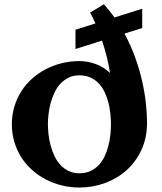

<svg xmlns="http://www.w3.org/2000/svg" viewBox="-20 -862 756 894"><path d="M496.6 -283.2Q496.6 -306.6 493.9 -332.8Q491.2 -358.9 484.9 -384Q478.5 -409.2 467.5 -432.4Q456.5 -455.6 440.4 -472.9Q424.3 -490.2 401.9 -500.7Q379.4 -511.2 349.6 -511.2Q321.3 -511.2 299.3 -500.5Q277.3 -489.7 261 -471.9Q244.6 -454.1 233.6 -430.7Q222.7 -407.2 215.8 -382.1Q209 -356.9 206.1 -331.3Q203.1 -305.7 203.1 -283.2Q203.1 -260.7 206.1 -235.1Q209 -209.5 215.8 -184.1Q222.7 -158.7 233.6 -135.5Q244.6 -112.3 261 -94.5Q277.3 -76.7 299.3 -65.9Q321.3 -55.2 349.6 -55.2Q378.9 -55.2 401.4 -65.7Q423.8 -76.2 440.2 -93.8Q456.5 -111.3 467.3 -134.3Q478 -157.2 484.6 -182.6Q491.2 -208 493.9 -233.9Q496.6 -259.8 496.6 -283.2ZM642.1 -731.4 559.6 -705.6Q588.9 -651.4 609.1 -595.2Q629.4 -539.1 641.6 -485.1Q653.8 -431.2 659.2 -381.6Q664.6 -332 664.6 -290.5Q664.6 -220.2 638.7 -164.3Q612.8 -108.4 569.1 -69.3Q525.4 -30.3 468.5 -9.5Q411.6 11.2 349.6 11.2Q307.6 11.2 268.1 1.5Q228.5 -8.3 193.6 -26.4Q158.7 -44.4 129.4 -70.6Q100.1 -96.7 79.3 -129.4Q58.6 -162.1 46.9 -200.9Q35.2 -239.7 35.2 -283.2Q35.2 -326.7 46.9 -365.5Q58.6 -404.3 79.3 -437Q100.1 -469.7 129.4 -495.8Q158.7 -522 193.6 -540Q228.5 -558.1 268.1 -567.9Q307.6 -577.6 349.6 -577.6Q387.7 -577.6 424.8 -564.2Q461.9 -550.8 492.2 -522.5Q487.3 -556.6 477.5 -595.7Q467.8 -634.8 455.1 -672.9L331.5 -633.8V-723.6L424.3 -752.9Q418 -767.1 411.9 -779.8Q405.8 -792.5 399.4 -803.2L463.9 -842.3Q477.1 -827.1 489.5 -811.8Q502 -796.4 513.2 -780.8L642.1 -821.3Z"/></svg>

Font: Aclonica
Style: Regular
Weight: 400
Version: Version 1.001